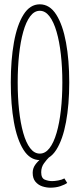

<svg xmlns="http://www.w3.org/2000/svg" viewBox="-20 -731 371 890"><path d="M164.5 11Q119 11 89 -36.5Q59 -84 44.5 -165.2Q30 -246.5 30 -349Q30 -452 44.5 -533.8Q59 -615.5 89 -663.2Q119 -711 164.5 -711Q210.5 -711 240.8 -663.2Q271 -615.5 286 -533.8Q301 -452 301 -349Q301 -246.5 286 -165.2Q271 -84 240.8 -36.5Q210.5 11 164.5 11ZM164.5 -19Q190 -19 209.5 -44.2Q229 -69.5 242.2 -114.8Q255.5 -160 262.2 -220Q269 -280 269 -349Q269 -418 262.2 -478.2Q255.5 -538.5 242.2 -584Q229 -629.5 209.5 -655.2Q190 -681 164.5 -681Q139 -681 119.8 -655.2Q100.5 -629.5 87.8 -584Q75 -538.5 68.5 -478.2Q62 -418 62 -349Q62 -280 68.5 -220Q75 -160 87.8 -114.8Q100.5 -69.5 119.8 -44.2Q139 -19 164.5 -19ZM213 139Q195 139 176 132.8Q157 126.5 144.2 111.2Q131.5 96 131.5 70Q131.5 49.5 143 33.2Q154.5 17 169.8 5.2Q185 -6.5 196 -12L208 -2.5Q198 7 184.5 25.2Q171 43.5 171 67.5Q171 95 187.8 101.8Q204.5 108.5 221.5 108.5Q233 108.5 250 105.5Q267 102.5 278.5 96L291.5 117Q280.5 125 259.8 132Q239 139 213 139Z"/></svg>

Font: Imbue Thin
Style: Regular
Weight: 100
Designer: Tyler Finck
Foundry: Etcetera Type Company
Version: Version 1.102